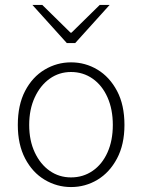

<svg xmlns="http://www.w3.org/2000/svg" viewBox="-20 -744 575 776"><path d="M267 12Q210 12 160.5 -17.5Q111 -47 81.5 -103.5Q52 -160 52 -239Q52 -320 81.5 -376.5Q111 -433 160.5 -462.5Q210 -492 267 -492Q325 -492 374 -462.5Q423 -433 453 -376.5Q483 -320 483 -239Q483 -160 453 -103.5Q423 -47 374 -17.5Q325 12 267 12ZM267 -27Q316 -27 354.5 -53.5Q393 -80 414.5 -128Q436 -176 436 -239Q436 -302 414.5 -350.5Q393 -399 354.5 -426Q316 -453 267 -453Q219 -453 181 -426Q143 -399 120.5 -350.5Q98 -302 98 -239Q98 -176 120.5 -128Q143 -80 181 -53.5Q219 -27 267 -27ZM250 -570 111 -724H151L265 -612H269L383 -724H423L284 -570Z"/></svg>

Font: Mada Light
Style: Regular
Weight: 300
Designer: Khaled Hosny
Version: Version 1.5